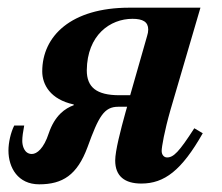

<svg xmlns="http://www.w3.org/2000/svg" viewBox="-20 -469 578 500"><path d="M486 -135C446 -73 432 -59 415 -59C407 -59 401 -66 401 -76C401 -86 408 -127 424 -183L502 -449H317C165 -449 90 -375 90 -283C90 -249 111 -210 172 -197V-195C150 -187 123 -169 107 -122C94 -82 76 -68 63 -68C43 -68 38 -90 38 -102C38 -113 40 -126 43 -142H17C8 -124 2 -98 2 -77C2 -32 27 11 82 11C143 11 181 -13 208 -86C237 -166 251 -191 288 -191H311L307 -177C294 -130 280 -76 280 -51C280 -10 305 9 348 9C408 9 453 -25 508 -122ZM319 -221H291C231 -221 206 -242 206 -286C207 -378 267 -420 325 -420C352 -420 366 -412 366 -392C366 -387 365 -381 363 -375Z"/></svg>

Font: XITS
Style: Bold Italic
Weight: 700
Italic angle: -16.33°
Designer: MicroPress Inc., with final additions and corrections provided by Coen Hoffman, Elsevier (retired)
Version: Version 1.105